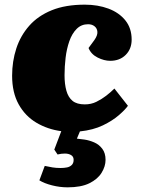

<svg xmlns="http://www.w3.org/2000/svg" viewBox="-20 -552 611 824"><path d="M270 252Q237 252 203.5 243.5Q170 235 149 222L172 160Q190 164 205.5 166.5Q221 169 240 169Q255 169 267.5 166.5Q280 164 288 156Q296 148 296 134Q296 120 285 113.5Q274 107 258.5 107Q243 107 227 111L213 90L243 11Q184 3 136 -25.5Q88 -54 60 -104.5Q32 -155 32 -227Q32 -289 50 -344Q68 -399 105.5 -441.5Q143 -484 202 -508Q261 -532 344 -532Q400 -532 445.5 -515Q491 -498 518 -464.5Q545 -431 545 -382Q545 -342 519.5 -316.5Q494 -291 453 -291Q427 -291 399 -305Q371 -319 360 -346L385 -380Q399 -400 398 -415Q397 -430 386 -439Q375 -448 358 -448Q329 -448 309 -428Q289 -408 277.5 -375Q266 -342 261.5 -304Q257 -266 257 -229Q257 -191 265 -162.5Q273 -134 291.5 -119Q310 -104 344 -104Q371 -104 393.5 -115Q416 -126 435.5 -141Q455 -156 471 -172L529 -98Q518 -82 490.5 -58Q463 -34 421.5 -14Q380 6 323 12L310 43Q322 44 342.5 47Q363 50 384 59Q405 68 419 86.5Q433 105 433 134Q433 162 416 189.5Q399 217 363.5 234.5Q328 252 270 252Z"/></svg>

Font: Literata 18pt Black
Style: Italic
Weight: 900
Italic angle: -2°
Designer: Latin by Veronika Burian and Jose Scaglione. Greek by Irene Vlachou. Cyrillic by Vera Evstafieva
Foundry: TypeTogether
Version: Version 3.103;gftools[0.9.29]